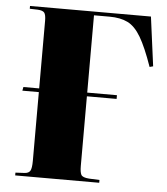

<svg xmlns="http://www.w3.org/2000/svg" viewBox="-52 -777 716 824"><g transform="rotate(5 305.5 -365.0)"><path d="M44 0V-12L83 -14Q101 -15 107.5 -26Q114 -37 114 -69V-365H43L46 -381H114V-672Q114 -698 107 -707Q100 -716 78 -717L44 -718V-730H565L593 -518L578 -514Q549 -597 523.5 -640Q498 -683 466.5 -698.5Q435 -714 388 -714H321V-381H449V-365H321V-65Q321 -38 327 -27Q333 -16 361 -14L406 -12V0Z"/></g></svg>

Font: Literata 72pt ExtraBold
Style: Regular
Weight: 800
Designer: Latin by Veronika Burian and Jose Scaglione. Greek by Irene Vlachou. Cyrillic by Vera Evstafieva.
Foundry: TypeTogether
Version: Version 3.002